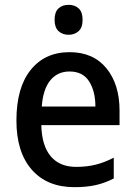

<svg xmlns="http://www.w3.org/2000/svg" viewBox="-20 -765 560 795"><path d="M268 -549Q366 -549 420.5 -482.5Q475 -416 475 -307V-247H151Q153 -162 190 -118Q227 -74 295 -74Q339 -74 375.5 -83Q412 -92 451 -112V-26Q414 -7 376 1.5Q338 10 288 10Q175 10 111.5 -62.5Q48 -135 48 -266Q48 -402 107 -475.5Q166 -549 268 -549ZM268 -469Q218 -469 188 -432Q158 -395 153 -324H375Q375 -387 349 -428Q323 -469 268 -469ZM264 -745Q290 -745 306 -730Q322 -715 322 -683Q322 -651 305.5 -636Q289 -621 264 -621Q239 -621 222.5 -636Q206 -651 206 -683Q206 -715 222 -730Q238 -745 264 -745Z"/></svg>

Font: Noto Sans Ethiopic SemiCondensed Medium
Style: Regular
Weight: 500
Width: 4
Designer: Monotype Design Team
Foundry: Monotype Imaging Inc.
Version: Version 2.102; ttfautohint (v1.8.4.7-5d5b)